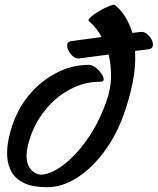

<svg xmlns="http://www.w3.org/2000/svg" viewBox="-20 -743 656 799"><path d="M398 -403Q332 -403 274 -372.5Q216 -342 173.5 -291.5Q131 -241 109 -181Q90 -127 90.5 -94.5Q91 -62 103 -45Q115 -28 128.5 -22Q142 -16 148 -16Q188 -16 239 -53Q290 -90 339 -157.5Q388 -225 421 -316Q441 -370 442 -421Q443 -472 432 -516L311 -500Q297 -498 284.5 -508Q272 -518 265 -532.5Q258 -547 260 -558.5Q262 -570 277 -572L403 -589Q381 -629 350 -655Q344 -660 358 -672.5Q372 -685 394.5 -698Q417 -711 436.5 -718.5Q456 -726 460 -721Q487 -698 504 -668.5Q521 -639 531 -606L564 -610Q579 -612 591.5 -602Q604 -592 611 -578Q618 -564 616 -552Q614 -540 599 -538L542 -531Q546 -468 532 -399Q518 -330 493 -261Q461 -174 410 -107Q359 -40 298.5 -2Q238 36 177 36Q116 36 80.5 19Q45 2 28.5 -27Q12 -56 10 -91.5Q8 -127 16 -165Q24 -203 37 -237Q62 -304 109 -357Q156 -410 218.5 -441.5Q281 -473 349 -473Q363 -473 377 -462.5Q391 -452 401 -438Q411 -424 411.5 -413.5Q412 -403 398 -403Z"/></svg>

Font: Story Script
Style: Regular
Weight: 400
Designer: Lana Roulhac, Ben Buysse
Version: Version 1.000; ttfautohint (v1.8.4.7-5d5b)